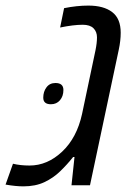

<svg xmlns="http://www.w3.org/2000/svg" viewBox="-54 -660 480 684"><path d="M29.3 3.9Q2 3.9 -34.2 -2.4L-7.8 -76.7Q18.6 -70.3 51.3 -70.3Q114.7 -70.3 167.2 -119.6Q219.7 -168.9 238.3 -253.9L286.1 -480.5Q291.5 -506.8 291.5 -526.9Q291.5 -546.9 279.1 -559.3Q266.6 -571.8 240.7 -571.8Q208 -571.8 160.2 -562L174.3 -630.9Q219.7 -640.1 260.7 -640.1Q315.4 -640.1 345.7 -616.9Q376 -593.8 376 -543.5Q376 -515.1 369.1 -482.9L266.6 0H200.7L211.4 -100.6H206.5Q185.1 -73.7 160.4 -49.8Q135.7 -25.9 104 -11Q72.3 3.9 29.3 3.9ZM127.4 -288.6Q100.1 -288.6 100.1 -312Q100.1 -333.5 111.6 -348.9Q123 -364.3 143.6 -364.3Q171.9 -364.3 171.9 -339.4Q171.9 -317.4 159.7 -303Q147.5 -288.6 127.4 -288.6Z"/></svg>

Font: Open Sans
Style: Italic
Weight: 400
Italic angle: -12°
Designer: Monotype Design Team
Foundry: Monotype Imaging Inc.
Version: Version 3.000; ttfautohint (v1.8.4)